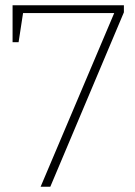

<svg xmlns="http://www.w3.org/2000/svg" viewBox="-20 -713 515 733"><path d="M28 -552V-693H453V-666L172 0H135L416 -663H68L51 -552Z"/></svg>

Font: Bitter Pro ExtraLight
Style: Regular
Weight: 275
Designer: Sol Matas, and Bitter project Authors
Foundry: Sol Matas
Version: Version 1.010